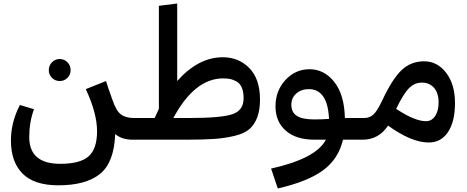

<svg xmlns="http://www.w3.org/2000/svg" viewBox="-20 -793 2654 1090"><path d="M363 -351Q345 -333 319 -333Q293 -333 275 -351Q257 -369 257 -395Q257 -421 275 -439.5Q293 -458 319 -458Q345 -458 363 -439.5Q381 -421 381 -395Q381 -369 363 -351ZM751 -57 731 0Q672 0 634 -32Q628 130 547.5 194.5Q467 259 312 259H311Q174 259 108 192.5Q42 126 42 5Q42 -99 93 -197L173 -173Q146 -100 146 -15Q146 137 322 137Q435 137 483 94.5Q531 52 531 -48Q531 -150 467 -287L582 -333Q589 -307 618 -227Q639 -164 666.5 -143.5Q694 -123 741 -123Z M1245 -468Q1335 -468 1395.5 -406.5Q1456 -345 1456 -228Q1456 -168 1440.5 -127Q1425 -86 1397 -61Q1369 -36 1315 -22.5Q1261 -9 1199.5 -4.5Q1138 0 1040 0H730V-2L711 -57L741 -123H858L882 -175V-760L986 -773V-333Q1106 -468 1245 -468ZM1051 -123Q1235 -123 1299 -144.5Q1363 -166 1363 -235Q1363 -272 1352.5 -296Q1342 -320 1323 -330.5Q1304 -341 1287 -344.5Q1270 -348 1247 -348Q1085 -348 964 -123Z M2042 -57 2022 0H1927Q1902 109 1814.5 173.5Q1727 238 1557 277L1519 164Q1775 107 1830 0H1765Q1660 0 1602 -51.5Q1544 -103 1544 -189Q1544 -278 1600.5 -339Q1657 -400 1737 -400Q1821 -400 1878 -327.5Q1935 -255 1938 -123H2032ZM1764 -115Q1809 -115 1848 -118Q1840 -287 1733 -287Q1690 -287 1662 -262Q1634 -237 1634 -198Q1634 -155 1665.5 -135Q1697 -115 1764 -115Z M2563 -208Q2563 -103 2523.5 -43.5Q2484 16 2414 16Q2316 16 2183 -80Q2130 0 2039 0H2022L2002 -56L2032 -123H2048Q2078 -123 2099.5 -142.5Q2121 -162 2149 -221Q2207 -345 2260 -395Q2313 -445 2388 -445Q2463 -445 2513 -379.5Q2563 -314 2563 -208ZM2398 -105Q2431 -105 2450.5 -134.5Q2470 -164 2470 -211Q2470 -265 2444 -294.5Q2418 -324 2375 -324Q2334 -324 2302.5 -293Q2271 -262 2229 -175Q2335 -105 2398 -105Z"/></svg>

Font: FiraGO Medium
Style: Regular
Weight: 500
Designer: bBox Type
Foundry: bBox Type GmbH
Version: Version 1.001;PS 001.001;hotconv 1.0.88;makeotf.lib2.5.64775